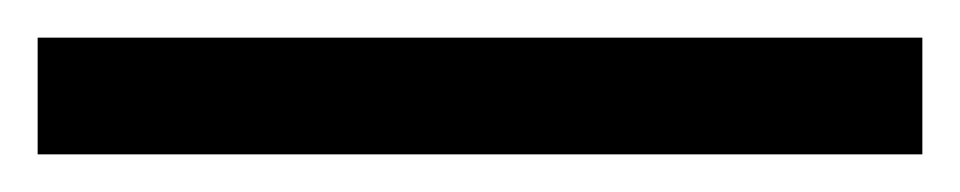

<svg xmlns="http://www.w3.org/2000/svg" viewBox="-20 20 510 102"><path d="M0 102V40H470V102Z"/></svg>

Font: Literata 18pt
Style: Regular
Weight: 400
Designer: Latin by Veronika Burian and Jose Scaglione. Greek by Irene Vlachou. Cyrillic by Vera Evstafieva.
Foundry: TypeTogether
Version: Version 3.103;gftools[0.9.29]